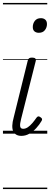

<svg xmlns="http://www.w3.org/2000/svg" viewBox="-20 -905 340 1300"><path d="M125 15Q85 15 70 -15.5Q55 -46 73 -111L168 -495Q171 -506 177 -510.5Q183 -515 197 -515Q213 -515 219 -509Q225 -503 222 -492L123 -100Q114 -66 116.5 -49.5Q119 -33 137 -33Q153 -33 168.5 -43.5Q184 -54 199 -71.5Q214 -89 227 -108Q233 -116 239 -117Q245 -118 253 -112Q263 -106 264.5 -100Q266 -94 262 -87Q247 -61 225.5 -37.5Q204 -14 178.5 0.5Q153 15 125 15ZM243 -683Q225 -683 213.5 -692.5Q202 -702 202 -722Q202 -746 216 -764Q230 -782 257 -782Q275 -782 286.5 -772Q298 -762 298 -742Q298 -719 284 -701Q270 -683 243 -683ZM0 365H300V375H0ZM0 -20H300V0H0ZM0 -505H300V-500H0ZM0 -885H300V-875H0Z"/></svg>

Font: Playwrite IS Guides
Style: Regular
Weight: 400
Designer: Veronika Burian, José Scaglione
Foundry: TypeTogether
Version: Version 1.003